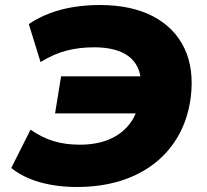

<svg xmlns="http://www.w3.org/2000/svg" viewBox="-20 -736 826 767"><path d="M287 11Q207 11 139.5 -8Q72 -27 25 -65L102 -218Q148 -186 195 -172Q242 -158 298 -158Q365 -158 414.5 -178.5Q464 -199 495.5 -238Q527 -277 536 -333L560 -283H200L224 -431H581L542 -373Q548 -432 528 -470.5Q508 -509 464.5 -528Q421 -547 355 -547Q298 -547 246.5 -534Q195 -521 142 -488L95 -640Q134 -666 179 -683Q224 -700 274.5 -708Q325 -716 378 -716Q505 -716 591 -671Q677 -626 716.5 -543.5Q756 -461 742 -347Q731 -263 694 -196.5Q657 -130 597.5 -83.5Q538 -37 459.5 -13Q381 11 287 11Z"/></svg>

Font: Nunito Sans 10pt SemiExpanded Black
Style: Italic
Weight: 900
Width: 6
Italic angle: -9°
Designer: Vernon Adams
Foundry: Vernon Adams
Version: Version 3.101;gftools[0.9.27]